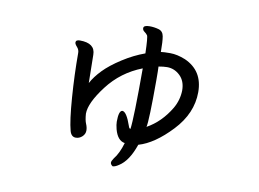

<svg xmlns="http://www.w3.org/2000/svg" viewBox="-71 -653 1142 846"><g transform="rotate(10 500.0 -230.0)"><path d="M597 -109Q660 -144 701 -213Q723 -251 724 -294Q724 -336 699 -360Q674 -384 641 -384Q625 -384 603 -380Q604 -363 604 -318Q604 -138 597 -109ZM480 88Q470 81 470 73Q470 66 479 53Q501 26 515 -22Q482 -27 469 -76Q464 -96 464 -109Q464 -158 480 -160Q499 -160 520 -99Q523 -88 529 -88Q536 -137 536 -360Q443 -324 383.5 -246Q324 -168 324 -120Q326 -91 332.5 -76Q339 -61 339 -47Q339 -31 326.5 -19.5Q314 -8 298 -8Q278 -8 271 -33Q259 -77 251.5 -178.5Q244 -280 244 -378Q244 -392 234 -403Q224 -414 224 -421Q224 -433 242 -433Q311 -433 311 -381L313 -255Q329 -285 358.5 -315.5Q388 -346 437 -377.5Q486 -409 536 -427Q534 -500 529 -507Q524 -514 515.5 -520Q507 -526 507 -535Q507 -548 534 -548Q554 -548 574 -542.5Q594 -537 598 -514.5Q602 -492 602 -445Q614 -447 644 -447Q675 -447 712 -432Q795 -395 795 -299Q795 -204 720 -124.5Q645 -45 575 -25Q549 51 507 77Q491 88 480 88Z"/></g></svg>

Font: LXGW WenKai Lite Medium
Style: Regular
Weight: 500
Designer: LXGW / Fontworks Inc.
Foundry: LXGW / Fontworks Inc.
Version: Version 1.511; March 25, 2025